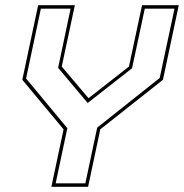

<svg xmlns="http://www.w3.org/2000/svg" viewBox="-20 -720 709 740"><path d="M178 0 225 -221.5 66 -412.5 127 -700H268.5L218 -463.5L325 -337H315.5L477 -463.5L527.5 -700H669L608 -412.5L366.5 -221.5L319.5 0ZM194.5 -13.5H309L354.5 -228L595.5 -419.5L652.5 -686.5H538L489 -457L318.5 -323.5H317.5L204 -458.5L252 -686.5H137.5L80.5 -417.5L239.5 -226Z"/></svg>

Font: Tourney Thin
Style: Italic
Weight: 100
Italic angle: -12°
Designer: Tyler Finck
Foundry: Etcetera Type Co
Version: Version 1.015